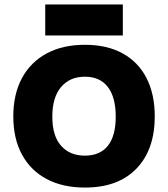

<svg xmlns="http://www.w3.org/2000/svg" viewBox="-20 -842 758 866"><path d="M363 4Q263 4 190.5 -34.5Q118 -73 79 -145Q40 -217 40 -317Q40 -417 79 -489.5Q118 -562 190.5 -601Q263 -640 363 -640Q463 -640 533.5 -601Q604 -562 641 -489.5Q678 -417 678 -317Q678 -167 595.5 -81.5Q513 4 363 4ZM363 -140Q431 -140 466.5 -184.5Q502 -229 502 -316Q502 -403 466.5 -449.5Q431 -496 363 -496Q295 -496 255.5 -449.5Q216 -403 216 -316Q216 -229 255.5 -184.5Q295 -140 363 -140ZM184 -682V-822H534V-682Z"/></svg>

Font: Braah One
Style: Regular
Weight: 400
Designer: Ashish Kumar
Foundry: Ashish Kumar
Version: Version 1.001; ttfautohint (v1.8.4.7-5d5b);gftools[0.9.29]